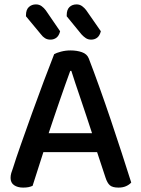

<svg xmlns="http://www.w3.org/2000/svg" viewBox="-20 -843 642 872"><path d="M421 -152H177L128 1Q119 5 109 7Q99 9 85 9Q60 9 44 -2Q28 -13 28 -35Q28 -46 31 -56.5Q34 -67 39 -80Q52 -122 75.5 -188.5Q99 -255 125.5 -329Q152 -403 179 -474.5Q206 -546 226 -597Q236 -603 257 -608.5Q278 -614 300 -614Q329 -614 352 -606Q375 -598 383 -578Q405 -521 431 -448.5Q457 -376 483 -299Q509 -222 533 -148Q557 -74 576 -14Q567 -4 552.5 2.5Q538 9 518 9Q491 9 479 -1.5Q467 -12 459 -37ZM299 -521Q289 -494 277 -460Q265 -426 252 -388.5Q239 -351 226 -312.5Q213 -274 201 -238H398Q385 -278 371.5 -318.5Q358 -359 345.5 -396Q333 -433 322 -465.5Q311 -498 304 -521ZM98 -769V-774Q98 -799 111 -811Q124 -823 143 -823Q158 -823 169 -815Q180 -807 188 -796L253 -701Q248 -681 236.5 -672Q225 -663 209 -663Q195 -663 184.5 -669.5Q174 -676 166 -687ZM283 -769V-774Q283 -799 295.5 -811Q308 -823 328 -823Q342 -823 353 -815Q364 -807 372 -796L438 -701Q433 -681 421.5 -672Q410 -663 394 -663Q380 -663 369.5 -670Q359 -677 350 -687Z"/></svg>

Font: Baloo Paaji 2 Medium
Style: Regular
Weight: 500
Designer: Shuchita Grover, Noopur Datye and Ek Type
Foundry: Ek Type
Version: Version 1.640;hotconv 1.0.111;makeotfexe 2.5.65597; ttfautoh